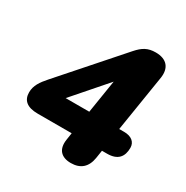

<svg xmlns="http://www.w3.org/2000/svg" viewBox="-157 -803 914 944"><g transform="rotate(30 300.0 -331.0)"><path d="M370 9C425 9 457 -20 466 -75L473 -120H502C563 -120 587 -152 587 -202C587 -235 562 -255 521 -255H493L544 -574C554 -635 524 -671 461 -671C416 -671 390 -655 359 -620L69 -291C40 -258 19 -229 19 -190C19 -146 46 -120 108 -120H301L295 -80C286 -22 315 9 370 9ZM323 -255H189L353 -443Z"/></g></svg>

Font: SN Pro Heavy
Style: Italic
Weight: 800
Italic angle: -9°
Designer: Tobias Whetton
Foundry: Supernotes
Version: Version 1.001;Glyphs 3.2 (3249)